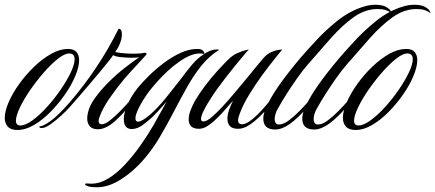

<svg xmlns="http://www.w3.org/2000/svg" viewBox="-35 -542 1832 808"><path d="M39 5Q10 5 -2.5 -9.5Q-15 -24 -15 -46Q-15 -74 1.5 -112Q18 -150 46 -189Q74 -228 109 -261.5Q144 -295 180.5 -315.5Q217 -336 251 -336Q276 -336 287 -323Q298 -310 298 -289Q298 -261 282 -222.5Q266 -184 238.5 -144.5Q211 -105 177.5 -71Q144 -37 108 -16Q72 5 39 5ZM51 -14Q72 -14 101.5 -35.5Q131 -57 162 -91Q193 -125 219.5 -163.5Q246 -202 262.5 -236.5Q279 -271 279 -293Q279 -317 256 -317Q237 -317 208.5 -294.5Q180 -272 149.5 -237Q119 -202 92 -163Q65 -124 48.5 -89Q32 -54 32 -34Q32 -14 51 -14Z M378 2Q353 2 342.5 -11Q332 -24 332 -43Q332 -55 335 -67Q341 -97 365 -130Q389 -163 422 -196Q455 -229 489.5 -256Q524 -283 551 -301Q539 -299 520 -299Q498 -299 474 -301.5Q450 -304 441 -310Q437 -303 421.5 -283.5Q406 -264 383.5 -237Q361 -210 337 -182Q313 -154 292 -129.5Q271 -105 258 -91Q245 -76 222.5 -55.5Q200 -35 177.5 -19Q155 -3 140 -3Q133 -3 131.5 -6Q130 -9 130 -10Q146 -10 177.5 -32.5Q209 -55 258 -111Q317 -179 369.5 -257.5Q422 -336 464 -421H465Q478 -421 478 -396Q478 -373 462 -342Q458 -335 450 -323Q470 -319 490 -317.5Q510 -316 527 -316Q541 -316 553 -317Q565 -318 572 -320Q581 -320 581.5 -316.5Q582 -313 580 -311Q576 -307 563.5 -293Q551 -279 535.5 -262.5Q520 -246 507 -231.5Q494 -217 488 -210Q457 -173 426.5 -129Q396 -85 384 -50Q380 -41 380 -33Q380 -19 393 -19Q407 -19 428 -35.5Q449 -52 470.5 -74Q492 -96 505 -111Q509 -111 509 -105Q509 -96 505 -91Q459 -37 430.5 -17.5Q402 2 378 2Z M375 246Q345 246 334 241.5Q323 237 323 234Q323 230 330 230Q335 230 340 230.5Q345 231 349 231Q385 231 421 209Q457 187 491 150.5Q525 114 556 70Q587 26 612 -17Q621 -33 635 -58.5Q649 -84 666 -114Q647 -92 631 -75Q615 -58 607 -50Q585 -30 565 -15.5Q545 -1 523 1Q486 3 486 -41Q486 -65 500 -98.5Q514 -132 542 -169Q562 -194 591 -222.5Q620 -251 654.5 -277Q689 -303 725 -319.5Q761 -336 795 -336Q810 -336 816 -331.5Q822 -327 824 -322Q825 -318 824 -315Q853 -334 878 -334Q885 -334 887 -332Q845 -306 812.5 -265.5Q780 -225 752 -175Q724 -125 696.5 -72Q669 -19 638.5 33Q608 85 570 129Q525 181 473 213.5Q421 246 375 246ZM546 -30Q553 -30 565 -36.5Q577 -43 596 -59Q628 -87 661 -127.5Q694 -168 725 -208Q748 -240 772.5 -269Q797 -298 823 -314Q821 -314 821 -315Q817 -317 805 -317Q769 -317 719.5 -282.5Q670 -248 622 -193Q588 -155 566 -118.5Q544 -82 537 -58Q535 -50 535 -44Q535 -30 546 -30Z M803 0Q779 0 769 -11Q759 -22 759 -39Q759 -56 766.5 -76.5Q774 -97 785 -117Q804 -149 828.5 -181.5Q853 -214 878.5 -242Q904 -270 924 -290Q943 -309 963 -318Q983 -327 997.5 -330.5Q1012 -334 1012 -334Q990 -309 952.5 -263Q915 -217 877 -165Q873 -160 862.5 -144Q852 -128 840 -108.5Q828 -89 819.5 -70.5Q811 -52 811 -41Q811 -30 823 -31Q836 -32 857 -50Q878 -68 902 -94Q926 -120 947.5 -145.5Q969 -171 983 -188Q994 -201 1010 -220.5Q1026 -240 1043 -261Q1060 -282 1074 -298Q1090 -316 1108 -323.5Q1126 -331 1139.5 -332.5Q1153 -334 1153 -334Q1145 -324 1121.5 -295Q1098 -266 1069 -226.5Q1040 -187 1014 -144.5Q988 -102 974 -64Q967 -47 967 -36Q967 -26 972 -22.5Q977 -19 983 -19Q997 -19 1014.5 -31Q1032 -43 1048.5 -59.5Q1065 -76 1078 -91Q1091 -106 1095 -111Q1099 -111 1099 -105Q1099 -96 1095 -91Q1080 -73 1058.5 -52Q1037 -31 1013.5 -15.5Q990 0 967 0Q942 0 932 -12Q922 -24 922 -42Q922 -59 929 -79.5Q936 -100 946 -118Q934 -106 917.5 -86.5Q901 -67 881 -47Q861 -27 841 -13.5Q821 0 803 0Z M1123 3Q1073 3 1073 -43Q1073 -58 1080 -78Q1087 -98 1106 -131Q1132 -176 1179.5 -237Q1227 -298 1281 -356Q1328 -409 1383.5 -453.5Q1439 -498 1499 -515Q1508 -518 1520 -520Q1532 -522 1545 -522Q1569 -522 1586 -515Q1594 -511 1602 -504.5Q1610 -498 1613 -486Q1602 -495 1588 -499.5Q1574 -504 1554 -504Q1502 -504 1454 -470Q1406 -436 1358.5 -382.5Q1311 -329 1259 -269Q1239 -246 1215 -212Q1191 -178 1169.5 -144Q1148 -110 1135 -86Q1128 -75 1124.5 -62.5Q1121 -50 1121 -42Q1121 -18 1139 -18Q1158 -18 1181.5 -36Q1205 -54 1226.5 -76Q1248 -98 1259 -111Q1263 -111 1263 -105Q1263 -96 1259 -91Q1219 -45 1185.5 -21Q1152 3 1123 3Z M1287 3Q1237 3 1237 -43Q1237 -58 1244 -78Q1251 -98 1270 -131Q1296 -176 1343.5 -237Q1391 -298 1445 -356Q1492 -409 1547.5 -453.5Q1603 -498 1663 -515Q1672 -518 1684 -520Q1696 -522 1709 -522Q1733 -522 1750 -515Q1758 -511 1766 -504.5Q1774 -498 1777 -486Q1766 -495 1752 -499.5Q1738 -504 1718 -504Q1666 -504 1618 -470Q1570 -436 1522.5 -382.5Q1475 -329 1423 -269Q1403 -246 1379 -212Q1355 -178 1333.5 -144Q1312 -110 1299 -86Q1292 -75 1288.5 -62.5Q1285 -50 1285 -42Q1285 -18 1303 -18Q1322 -18 1345.5 -36Q1369 -54 1390.5 -76Q1412 -98 1423 -111Q1427 -111 1427 -105Q1427 -96 1423 -91Q1383 -45 1349.5 -21Q1316 3 1287 3Z M1462 5Q1433 5 1420.5 -9.5Q1408 -24 1408 -46Q1408 -74 1424.5 -112Q1441 -150 1469 -189Q1497 -228 1532 -261.5Q1567 -295 1603.5 -315.5Q1640 -336 1674 -336Q1699 -336 1710 -323Q1721 -310 1721 -289Q1721 -261 1705 -222.5Q1689 -184 1661.5 -144.5Q1634 -105 1600.5 -71Q1567 -37 1531 -16Q1495 5 1462 5ZM1474 -14Q1495 -14 1524.5 -35.5Q1554 -57 1585 -91Q1616 -125 1642.5 -163.5Q1669 -202 1685.5 -236.5Q1702 -271 1702 -293Q1702 -317 1679 -317Q1660 -317 1631.5 -294.5Q1603 -272 1572.5 -237Q1542 -202 1515 -163Q1488 -124 1471.5 -89Q1455 -54 1455 -34Q1455 -14 1474 -14Z"/></svg>

Font: Luxurious Script
Style: Regular
Weight: 400
Designer: Robert E. Leuschke
Foundry: Robert E. Leuschke
Version: Version 1.010; ttfautohint (v1.8.3)